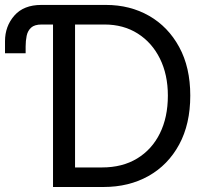

<svg xmlns="http://www.w3.org/2000/svg" viewBox="-20 -747 823 767"><path d="M393.5 0H191.8V-649.1H146.3Q117.9 -649.1 104.2 -636.5Q90.6 -623.9 86.5 -603.9Q82.4 -583.8 82.4 -561.1V-534.1H0V-582.4Q0 -642 37.3 -684.7Q74.6 -727.3 144.9 -727.3H403.4Q499.3 -727.3 575.5 -683.8Q651.6 -640.3 695.8 -559.1Q740.1 -478 740.1 -365.1Q740.1 -251.4 695.7 -169.6Q651.3 -87.7 573.2 -43.9Q495 0 393.5 0ZM397.7 -649.1H279.8V-78.1H387.8Q468.8 -78.1 527.7 -113.8Q586.6 -149.5 618.6 -214Q650.6 -278.4 650.6 -365.1Q650.6 -448.9 618.8 -513Q587 -577.1 530 -613.1Q473 -649.1 397.7 -649.1Z"/></svg>

Font: Inter UI
Style: Regular
Weight: 400
Designer: Rasmus Andersson
Foundry: rsms
Version: Version 2.2